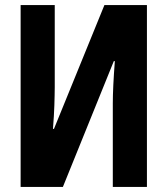

<svg xmlns="http://www.w3.org/2000/svg" viewBox="-20 -734 657 754"><path d="M61 -714H195V-391Q195 -376 194.5 -358.5Q194 -341 193.5 -321Q193 -301 191.5 -278Q190 -255 188 -228H192L390 -714H557V0H423V-328Q423 -343 423.5 -361.5Q424 -380 425 -400.5Q426 -421 427.5 -444.5Q429 -468 431 -494H427L227 0H61Z"/></svg>

Font: Noto Sans Display ExtraCondensed
Style: Bold
Weight: 700
Width: 2
Designer: Monotype Design Team
Foundry: Monotype Imaging Inc.
Version: Version 2.003